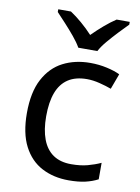

<svg xmlns="http://www.w3.org/2000/svg" viewBox="-87 -825 654 894"><g transform="rotate(10 240.0 -378.0)"><path d="M300 10Q229 10 173.5 -19Q118 -48 86.5 -109Q55 -170 55 -265Q55 -364 88 -426Q121 -488 177.5 -517Q234 -546 306 -546Q347 -546 385 -537.5Q423 -529 447 -517L420 -444Q396 -453 364 -461Q332 -469 304 -469Q250 -469 215 -446Q180 -423 163 -378Q146 -333 146 -266Q146 -202 163 -157Q180 -112 214 -89Q248 -66 299 -66Q343 -66 376.5 -75Q410 -84 438 -97V-19Q411 -5 378.5 2.5Q346 10 300 10ZM238 -606Q225 -629 203 -655.5Q181 -682 157 -708Q133 -734 115 -753V-766H175Q201 -749 229 -725Q257 -701 282 -674Q309 -701 337 -725Q365 -749 391 -766H453V-753Q434 -734 409.5 -708Q385 -682 362.5 -655.5Q340 -629 328 -606Z"/></g></svg>

Font: Noto Sans Lao Looped
Style: Regular
Weight: 400
Designer: Mark Frömberg, Ben Mitchell
Foundry: The Fontpad Ltd
Version: Version 1.001